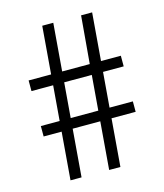

<svg xmlns="http://www.w3.org/2000/svg" viewBox="-111 -824 777 907"><g transform="rotate(-15 277.5 -370.0)"><path d="M329 -233H194L175 0H121L140 -233H52V-284H144L158 -455H52V-507H162L181 -740H235L216 -507H351L371 -740H425L406 -507H503V-455H402L388 -284H502V-233H384L365 0H310ZM198 -284H333L347 -455H212Z"/></g></svg>

Font: Encode Sans Normal
Style: Light
Weight: 300
Designer: Pablo Impallari, Andres Torresi
Foundry: Pablo Impallari, Andres Torresi
Version: Version 1.000; ttfautohint (v1.00) -l 8 -r 50 -G 200 -x 14 -